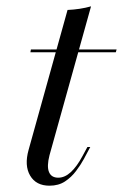

<svg xmlns="http://www.w3.org/2000/svg" viewBox="-20 -569 384 600"><path d="M134.7 11.3Q92.7 11.3 74.2 -20.2Q55.6 -51.6 69.4 -100.8L191.1 -537.9Q209.7 -538.7 228.6 -541.5Q247.6 -544.4 264.5 -549.2L134.7 -83.9Q125.8 -49.2 133.1 -31.5Q140.3 -13.7 162.1 -13.7Q182.3 -13.7 201.2 -31Q220.2 -48.4 237.9 -81.5L253.2 -109.7H262.1L241.9 -71.8Q232.3 -54 217.7 -34.7Q203.2 -15.3 183.1 -2Q162.9 11.3 134.7 11.3ZM75 -405.6 76.6 -414.5H344.4L341.9 -405.6Z"/></svg>

Font: Playfair 144pt Light
Style: Italic
Weight: 300
Italic angle: -15.6°
Designer: Claus Eggers Sørensen
Foundry: Claus Eggers Sørensen
Version: Version 2.001;gftools[0.9.30]